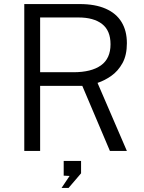

<svg xmlns="http://www.w3.org/2000/svg" viewBox="-20 -743 711 945"><path d="M604.5 0H521L385 -320.5H177.5V0H99.5V-723H372.5Q448.5 -723 500.2 -700.2Q552 -677.5 578.2 -634.5Q604.5 -591.5 604.5 -530.5Q604.5 -471.5 582.8 -432.2Q561 -393 528 -369.8Q495 -346.5 460 -335ZM341.5 -387.5Q429.5 -387.5 476.8 -421.2Q524 -455 524 -525Q524 -592.5 482.5 -624.8Q441 -657 366.5 -657H177.5V-387.5ZM283 182 322.5 123 293.5 121.5V49H379V110L317.5 182Z"/></svg>

Font: Public Sans Light
Style: Regular
Weight: 300
Designer: The Public Sans Project Authors: Dan O. Williams and USWDS (Libre Franklin designed by Pablo Impallari and Rodrigo Fuenz
Version: Version 1.007